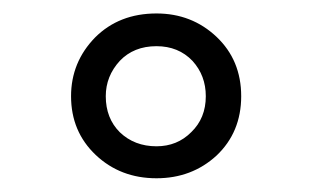

<svg xmlns="http://www.w3.org/2000/svg" viewBox="-20 -758 457 281"><path d="M84 -617.2Q84 -667 119.1 -703.1Q154.3 -738.3 209 -738.3Q260.7 -738.3 296.9 -704.1Q333 -669.9 333 -617.2Q333 -564.5 296.9 -530.3Q260.7 -497.1 209 -497.1Q156.2 -497.1 120.1 -531.2Q84 -565.4 84 -617.2ZM134.8 -617.2Q134.8 -585 155.3 -564.5Q176.8 -543.9 209 -543.9Q239.3 -543.9 259.8 -564.5Q281.2 -585 281.2 -617.2Q281.2 -647.5 261.7 -668.9Q241.2 -690.4 209 -690.4Q175.8 -690.4 155.3 -668.9Q134.8 -646.5 134.8 -617.2Z"/></svg>

Font: Gothic A1
Style: Regular
Weight: 400
Designer: HanYang I&C Co.,Ltd.
Version: Version 2.50